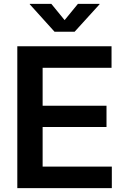

<svg xmlns="http://www.w3.org/2000/svg" viewBox="-20 -965 643 985"><path d="M68.8 0V-727.5H552.2V-617.2H198.7V-422.4H526.4V-313.5H198.7V-110.4H553.7V0ZM243.2 -945.3 311.5 -861.8 379.9 -945.3H490.7V-942.9L362.8 -802.2H259.8L132.8 -942.9V-945.3Z"/></svg>

Font: Inter 20pt SemiBold
Style: Regular
Weight: 600
Version: Version 4.001;git-66647c0bb